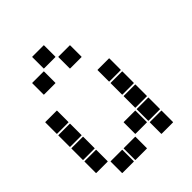

<svg xmlns="http://www.w3.org/2000/svg" viewBox="-220 -920 1039 1039"><g transform="rotate(-45 300.0 -400.0)"><path d="M207 -795H293Q295 -795 295 -793V-707Q295 -705 293 -705H207Q205 -705 205 -707V-793Q205 -795 207 -795ZM307 -695H393Q395 -695 395 -693V-607Q395 -605 393 -605H307Q305 -605 305 -607V-693Q305 -695 307 -695ZM107 -695H193Q195 -695 195 -693V-607Q195 -605 193 -605H107Q105 -605 105 -607V-693Q105 -695 107 -695ZM407 -495H493Q495 -495 495 -493V-407Q495 -405 493 -405H407Q405 -405 405 -407V-493Q405 -495 407 -495ZM7 -495H93Q95 -495 95 -493V-407Q95 -405 93 -405H7Q5 -405 5 -407V-493Q5 -495 7 -495ZM407 -395H493Q495 -395 495 -393V-307Q495 -305 493 -305H407Q405 -305 405 -307V-393Q405 -395 407 -395ZM7 -395H93Q95 -395 95 -393V-307Q95 -305 93 -305H7Q5 -305 5 -307V-393Q5 -395 7 -395ZM407 -295H493Q495 -295 495 -293V-207Q495 -205 493 -205H407Q405 -205 405 -207V-293Q405 -295 407 -295ZM7 -295H93Q95 -295 95 -293V-207Q95 -205 93 -205H7Q5 -205 5 -207V-293Q5 -295 7 -295ZM407 -195H493Q495 -195 495 -193V-107Q495 -105 493 -105H407Q405 -105 405 -107V-193Q405 -195 407 -195ZM307 -195H393Q395 -195 395 -193V-107Q395 -105 393 -105H307Q305 -105 305 -107V-193Q305 -195 307 -195ZM7 -195H93Q95 -195 95 -193V-107Q95 -105 93 -105H7Q5 -105 5 -107V-193Q5 -195 7 -195ZM407 -95H493Q495 -95 495 -93V-7Q495 -5 493 -5H407Q405 -5 405 -7V-93Q405 -95 407 -95ZM207 -95H293Q295 -95 295 -93V-7Q295 -5 293 -5H207Q205 -5 205 -7V-93Q205 -95 207 -95ZM107 -95H193Q195 -95 195 -93V-7Q195 -5 193 -5H107Q105 -5 105 -7V-93Q105 -95 107 -95Z"/></g></svg>

Font: Pixel Panel Black
Style: Regular
Weight: 900
Monospace: yes
Designer: Óliver Lalan
Foundry: Óliver Lalan
Version: Version 1.000; ttfautohint (v1.8.4.7-5d5b-dirty);gftools[0.9